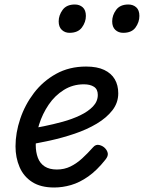

<svg xmlns="http://www.w3.org/2000/svg" viewBox="-20 -815 640 854"><path d="M221 19Q161 19 123 -5.5Q85 -30 67 -72Q49 -114 49 -164Q49 -224 70 -286.5Q91 -349 131 -401.5Q171 -454 229.5 -486.5Q288 -519 363 -519Q412 -519 443.5 -504Q475 -489 490.5 -462.5Q506 -436 506 -400Q506 -358 480 -324.5Q454 -291 410.5 -265Q367 -239 312.5 -220.5Q258 -202 201 -189.5Q144 -177 91 -169L100 -240Q133 -245 175 -253.5Q217 -262 259 -273.5Q301 -285 336.5 -302Q372 -319 393.5 -341.5Q415 -364 415 -393Q415 -418 398 -429Q381 -440 353 -440Q304 -440 264 -415Q224 -390 196.5 -349.5Q169 -309 154 -261.5Q139 -214 139 -170Q139 -138 148.5 -113Q158 -88 179 -74.5Q200 -61 233 -61Q266 -61 293.5 -74.5Q321 -88 345.5 -110.5Q370 -133 394 -160Q406 -174 422 -170Q438 -166 448 -155Q458 -144 459.5 -132Q461 -120 449 -105Q411 -57 372.5 -30Q334 -3 296 8Q258 19 221 19ZM289 -669Q269 -669 255 -682Q241 -695 241 -720Q241 -747 258.5 -771Q276 -795 313 -795Q334 -795 348 -782.5Q362 -770 362 -744Q362 -717 344.5 -693Q327 -669 289 -669ZM528 -669Q507 -669 493 -682Q479 -695 479 -720Q479 -747 496.5 -771Q514 -795 551 -795Q572 -795 586 -782.5Q600 -770 600 -744Q600 -717 583 -693Q566 -669 528 -669Z"/></svg>

Font: Playwrite US Trad
Style: Regular
Weight: 400
Designer: Veronika Burian, José Scaglione
Foundry: TypeTogether
Version: Version 1.002